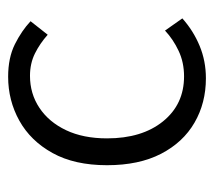

<svg xmlns="http://www.w3.org/2000/svg" viewBox="-48 -488 548 493"><g transform="rotate(-90 226.5 -242.0)"><path d="M271.5 12.2Q208 12.2 157.5 -17.1Q106.9 -46.4 77.6 -103Q48.3 -159.7 48.3 -241.7Q48.3 -325.2 79.6 -381.6Q110.8 -438 162.6 -466.8Q214.4 -495.6 275.4 -495.6Q324.2 -495.6 358.9 -478.3Q393.6 -460.9 418 -438L383.3 -394Q360.8 -414.1 335.2 -426.8Q309.6 -439.5 277.8 -439.5Q231.9 -439.5 195.6 -415.3Q159.2 -391.1 138.2 -346.9Q117.2 -302.7 117.2 -241.7Q117.2 -151.9 160.9 -97.9Q204.6 -43.9 276.4 -43.9Q312.5 -43.9 342 -57.9Q371.6 -71.8 394 -92.8L425.3 -48.3Q393.6 -20 354.7 -3.9Q315.9 12.2 271.5 12.2Z"/></g></svg>

Font: Varta Light Light
Style: Regular
Weight: 300
Version: Version 1.004